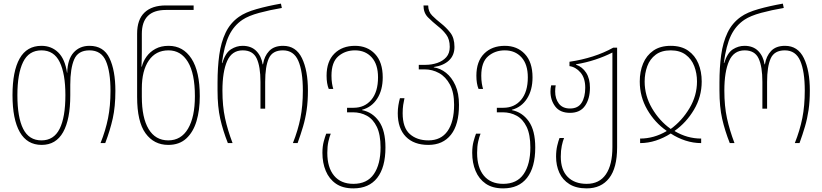

<svg xmlns="http://www.w3.org/2000/svg" viewBox="-20 -790 4540 1060"><path d="M210 10Q130 10 89.5 -60.5Q49 -131 49 -265Q49 -397 88.5 -467Q128 -537 209 -537Q264 -537 301.5 -500.5Q339 -464 350 -388H351Q353 -463 386.5 -500Q420 -537 474 -537Q552 -537 584.5 -469Q617 -401 617 -288Q617 -201 602.5 -136Q588 -71 561 0H535Q563 -70 576.5 -137.5Q590 -205 590 -288Q590 -395 564.5 -453.5Q539 -512 474 -512Q411 -512 389.5 -462Q368 -412 368 -322V-264Q368 -131 328.5 -60.5Q289 10 210 10ZM209 -15Q277 -15 309 -78.5Q341 -142 341 -265Q341 -383 309.5 -447.5Q278 -512 209 -512Q139 -512 107.5 -447.5Q76 -383 76 -265Q76 -142 108 -78.5Q140 -15 209 -15Z M909 10Q830 10 783.5 -54Q737 -118 737 -255V-604Q737 -682 778 -721Q819 -760 896 -760H1049V-735H896Q763 -735 763 -603V-505Q763 -487 762.5 -464.5Q762 -442 761 -422H763Q770 -451 789 -477.5Q808 -504 838.5 -520.5Q869 -537 911 -537Q991 -537 1037 -466.5Q1083 -396 1083 -259Q1083 -182 1065 -121.5Q1047 -61 1008.5 -25.5Q970 10 909 10ZM909 -15Q980 -15 1018 -79.5Q1056 -144 1056 -259Q1056 -384 1017.5 -448Q979 -512 910 -512Q840 -512 801.5 -456Q763 -400 763 -302V-256Q763 -140 800.5 -77.5Q838 -15 909 -15Z M1238 0Q1211 -68 1196 -134Q1181 -200 1181 -290V-335Q1181 -417 1190.5 -486.5Q1200 -556 1225.5 -609.5Q1251 -663 1299 -697Q1334 -722 1395.5 -739.5Q1457 -757 1531 -770L1536 -746Q1470 -735 1411 -719Q1352 -703 1319 -681Q1271 -649 1244.5 -594Q1218 -539 1205 -442H1207Q1225 -499 1255.5 -518Q1286 -537 1319 -537Q1367 -537 1395 -508.5Q1423 -480 1430 -435H1432Q1439 -480 1466 -508.5Q1493 -537 1543 -537Q1614 -537 1647 -469Q1680 -401 1680 -290Q1680 -231 1673 -183Q1666 -135 1653 -91Q1640 -47 1623 0H1597Q1625 -70 1638.5 -138Q1652 -206 1652 -290Q1652 -396 1627 -454Q1602 -512 1542 -512Q1484 -512 1464 -467.5Q1444 -423 1444 -338V-190H1418V-338Q1418 -423 1397 -467.5Q1376 -512 1320 -512Q1260 -512 1234 -453Q1208 -394 1208 -290Q1208 -204 1222.5 -137.5Q1237 -71 1264 0Z M1931 250Q1872 250 1834.5 224Q1797 198 1778.5 153.5Q1760 109 1760 54Q1760 18 1767.5 -9.5Q1775 -37 1781 -52H1806Q1799 -35 1793 -8.5Q1787 18 1787 54Q1787 135 1824.5 180Q1862 225 1931 225Q2007 225 2044 171Q2081 117 2081 24Q2081 -47 2060.5 -89.5Q2040 -132 2005.5 -151Q1971 -170 1928 -170H1896V-195H1932Q1993 -195 2030 -239Q2067 -283 2067 -363Q2067 -435 2032 -473.5Q1997 -512 1940 -512Q1886 -512 1848 -479.5Q1810 -447 1810 -372Q1810 -349 1813 -330Q1816 -311 1820 -299H1795Q1783 -328 1783 -372Q1783 -451 1826 -494Q1869 -537 1940 -537Q2008 -537 2050.5 -492Q2093 -447 2093 -363Q2093 -293 2062.5 -245.5Q2032 -198 1979 -184V-182Q2036 -171 2072 -120.5Q2108 -70 2108 24Q2108 134 2062.5 192Q2017 250 1931 250Z M2345 10Q2265 10 2220.5 -35.5Q2176 -81 2176 -165Q2176 -188 2179.5 -209Q2183 -230 2188 -248H2213Q2209 -231 2206 -210.5Q2203 -190 2203 -165Q2203 -85 2242.5 -50Q2282 -15 2345 -15Q2415 -15 2451 -66.5Q2487 -118 2487 -212Q2487 -280 2464 -323Q2441 -366 2404 -386.5Q2367 -407 2324 -407H2292V-432H2329Q2363 -432 2394 -442.5Q2425 -453 2444 -474.5Q2463 -496 2463 -531Q2463 -573 2443.5 -599Q2424 -625 2398 -645Q2368 -669 2343 -694Q2318 -719 2318 -760H2344Q2344 -726 2366 -704Q2388 -682 2416 -660Q2444 -638 2466.5 -609Q2489 -580 2489 -531Q2489 -485 2459 -456.5Q2429 -428 2375 -420V-418Q2411 -413 2442.5 -388Q2474 -363 2494 -319Q2514 -275 2514 -211Q2514 -102 2469.5 -46Q2425 10 2345 10Z M2758 250Q2699 250 2661.5 224Q2624 198 2605.5 153.5Q2587 109 2587 54Q2587 18 2594.5 -9.5Q2602 -37 2608 -52H2633Q2626 -35 2620 -8.5Q2614 18 2614 54Q2614 135 2651.5 180Q2689 225 2758 225Q2834 225 2871 171Q2908 117 2908 24Q2908 -47 2887.5 -89.5Q2867 -132 2832.5 -151Q2798 -170 2755 -170H2723V-195H2759Q2820 -195 2857 -239Q2894 -283 2894 -363Q2894 -435 2859 -473.5Q2824 -512 2767 -512Q2713 -512 2675 -479.5Q2637 -447 2637 -372Q2637 -349 2640 -330Q2643 -311 2647 -299H2622Q2610 -328 2610 -372Q2610 -451 2653 -494Q2696 -537 2767 -537Q2835 -537 2877.5 -492Q2920 -447 2920 -363Q2920 -293 2889.5 -245.5Q2859 -198 2806 -184V-182Q2863 -171 2899 -120.5Q2935 -70 2935 24Q2935 134 2889.5 192Q2844 250 2758 250Z M3219 250Q3161 250 3123.5 226.5Q3086 203 3068 163.5Q3050 124 3050 75Q3050 41 3056.5 14Q3063 -13 3069 -28H3094Q3087 -11 3081.5 15Q3076 41 3076 75Q3076 148 3114 186.5Q3152 225 3219 225Q3289 225 3325 172.5Q3361 120 3361 22V-500Q3318 -478 3266.5 -461Q3215 -444 3160 -435V-433Q3195 -421 3216 -388.5Q3237 -356 3237 -306Q3237 -245 3210 -206Q3183 -167 3127 -167Q3072 -167 3045.5 -202Q3019 -237 3019 -285Q3019 -302 3023 -319H3048Q3045 -304 3045 -285Q3045 -245 3065.5 -218Q3086 -191 3127 -191Q3171 -191 3191 -222.5Q3211 -254 3211 -306Q3211 -359 3185 -389.5Q3159 -420 3124 -425V-449Q3192 -459 3253 -478.5Q3314 -498 3366 -527H3387V23Q3387 137 3343 193.5Q3299 250 3219 250Z M3514 0V-25Q3590 -25 3660 -66V-68Q3595 -113 3553.5 -184.5Q3512 -256 3512 -340Q3512 -395 3530.5 -439.5Q3549 -484 3587 -510.5Q3625 -537 3683 -537Q3741 -537 3779 -510.5Q3817 -484 3835.5 -439.5Q3854 -395 3854 -340Q3854 -256 3811.5 -184.5Q3769 -113 3705 -68V-66Q3774 -25 3851 -25V0Q3807 0 3764 -14Q3721 -28 3683 -53Q3644 -28 3601 -14Q3558 0 3514 0ZM3683 -78Q3745 -123 3786.5 -192.5Q3828 -262 3828 -340Q3828 -385 3813 -424.5Q3798 -464 3765.5 -488Q3733 -512 3683 -512Q3632 -512 3600 -488Q3568 -464 3553.5 -424.5Q3539 -385 3539 -340Q3539 -262 3579.5 -192.5Q3620 -123 3683 -78Z M4009 0Q3982 -68 3967 -134Q3952 -200 3952 -290V-335Q3952 -417 3961.5 -486.5Q3971 -556 3996.5 -609.5Q4022 -663 4070 -697Q4105 -722 4166.5 -739.5Q4228 -757 4302 -770L4307 -746Q4241 -735 4182 -719Q4123 -703 4090 -681Q4042 -649 4015.5 -594Q3989 -539 3976 -442H3978Q3996 -499 4026.5 -518Q4057 -537 4090 -537Q4138 -537 4166 -508.5Q4194 -480 4201 -435H4203Q4210 -480 4237 -508.5Q4264 -537 4314 -537Q4385 -537 4418 -469Q4451 -401 4451 -290Q4451 -231 4444 -183Q4437 -135 4424 -91Q4411 -47 4394 0H4368Q4396 -70 4409.5 -138Q4423 -206 4423 -290Q4423 -396 4398 -454Q4373 -512 4313 -512Q4255 -512 4235 -467.5Q4215 -423 4215 -338V-190H4189V-338Q4189 -423 4168 -467.5Q4147 -512 4091 -512Q4031 -512 4005 -453Q3979 -394 3979 -290Q3979 -204 3993.5 -137.5Q4008 -71 4035 0Z"/></svg>

Font: Noto Sans Georgian Condensed Thin
Style: Regular
Weight: 100
Width: 3
Designer: Monotype Design Team, Akaki Razmadze
Foundry: Google LLC
Version: Version 2.005; ttfautohint (v1.8.4.7-5d5b)